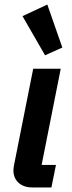

<svg xmlns="http://www.w3.org/2000/svg" viewBox="-20 -824 317 844"><path d="M178 -581 254 -615 188 -804 79 -753ZM206 0 226 -99H163L247 -522H126L42 -100C40 -90 39 -83 39 -75C39 -30 71 0 122 0Z"/></svg>

Font: Braiins Sans SemiBold
Style: Italic
Weight: 600
Italic angle: -11.31°
Designer: Mike Abbink, Paul van der Laan, Pieter van Rosmalen, Jiri Chlebus, Lubos Buracinsky
Foundry: Bold Monday, Sudetype
Version: Version 1.000;hotconv 1.0.109;makeotfexe 2.5.65596